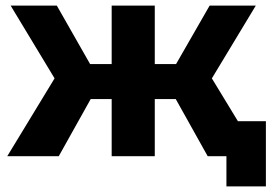

<svg xmlns="http://www.w3.org/2000/svg" viewBox="-20 -558 980 686"><path d="M830 -125 737 -278 894 -538H729L609 -329H533V-538H379V-329H302L183 -538H18L175 -278L6 0H190L304 -204H379V0H533V-204H608L722 0H789V108H930V-125Z"/></svg>

Font: Talent SemiBold
Style: Bold
Weight: 700
Designer: Mike Powis
Version: Version 1.001;hotconv 1.0.109;makeotfexe 2.5.65596